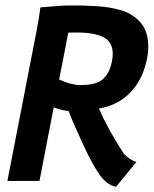

<svg xmlns="http://www.w3.org/2000/svg" viewBox="-20 -669 568 710"><path d="M345.7 -267.6Q379.4 -190.4 437.5 -101.1Q460 -77.1 484.4 -70.3Q472.2 -55.2 447 -24.4Q421.9 6.3 409.2 21.5Q390.1 18.6 372.8 3.9Q355.5 -10.7 344.7 -28.3Q320.3 -63.5 286.4 -136.7Q252.4 -210 233.4 -258.8Q204.1 -261.2 178.7 -272.5L126 0H7.3Q25.4 -92.8 61.3 -277.3Q97.2 -461.9 115.2 -554.7Q124.5 -602.1 129.4 -641.6Q208 -648.9 237.3 -648.9Q268.1 -648.9 288.8 -648.4Q309.6 -647.9 336.7 -646.2Q363.8 -644.5 382.3 -641.4Q400.9 -638.2 422.1 -632.6Q443.4 -627 458.5 -618.7Q473.6 -610.4 487.5 -598.1Q501.5 -585.9 510.7 -570.3Q528.3 -541 528.3 -495.6Q528.3 -474.6 523.9 -453.1Q507.8 -373 460.9 -325.9Q414.1 -278.8 345.7 -267.6ZM394 -442.4Q397 -458 397 -469.7Q397 -513.2 363.3 -531Q329.6 -548.8 263.2 -548.8Q246.6 -548.8 232.4 -548.3Q227.1 -519.5 215.8 -461.7Q204.6 -403.8 198.7 -375Q243.7 -354.5 275.9 -354.5H279.8Q336.9 -354.5 361.3 -377Q385.7 -399.4 394 -442.4Z"/></svg>

Font: Fantasque Sans Mono
Style: Bold Italic
Weight: 700
Italic angle: -11°
Monospace: yes
Designer: Jany Belluz
Version: Version 1.7.1